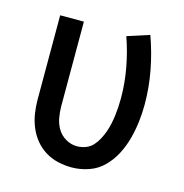

<svg xmlns="http://www.w3.org/2000/svg" viewBox="-86 -616 673 704"><g transform="rotate(15 250.0 -264.0)"><path d="M246 8Q220 8 194 2Q168 -4 145.5 -18Q123 -32 106.5 -52.5Q90 -73 80 -97.5Q70 -122 66 -148Q62 -174 62 -200V-520H152V-200Q152 -178 156 -155.5Q160 -133 171.5 -114Q183 -95 203 -83.5Q223 -72 245 -72Q262 -72 278 -78Q294 -84 305 -96Q316 -108 324 -123Q332 -138 337.5 -153.5Q343 -169 346.5 -185.5Q350 -202 352 -218Q354 -234 355 -250.5Q356 -267 356 -284Q356 -341 345.5 -398Q335 -455 316 -509L400 -536Q422 -475 434 -411.5Q446 -348 446 -284Q446 -251 442 -218Q438 -185 429.5 -153Q421 -121 405.5 -91Q390 -61 366.5 -37.5Q343 -14 311 -3Q279 8 246 8Z"/></g></svg>

Font: Iosevka SS10 Medium
Style: Regular
Weight: 500
Monospace: yes
Designer: Belleve Invis
Foundry: Belleve Invis
Version: Version 28.0.6; ttfautohint (v1.8.4)